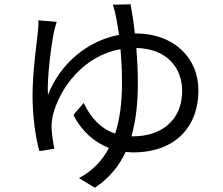

<svg xmlns="http://www.w3.org/2000/svg" viewBox="-20 -813 1040 897"><path d="M590 -793 507 -791C513 -776 519 -750 523 -729C527 -710 531 -683 536 -650C390 -623 261 -517 204 -369C199 -448 219 -599 232 -664C236 -681 240 -697 245 -711L159 -718C160 -705 160 -690 158 -672C152 -617 132 -478 132 -366C132 -271 146 -170 164 -107L234 -118C228 -144 222 -190 221 -212C220 -233 223 -256 227 -274C258 -401 370 -553 543 -583C547 -536 550 -482 550 -427C550 -340 541 -259 518 -189C452 -211 405 -261 371 -332L323 -276C360 -202 419 -149 489 -122C458 -63 413 -15 349 19L423 64C490 20 536 -37 567 -103L600 -101C806 -101 907 -227 907 -391C907 -540 796 -657 610 -657C604 -713 596 -761 590 -793ZM617 -589C762 -585 831 -495 831 -388C831 -256 740 -176 600 -176H594C616 -252 624 -336 624 -427C624 -482 621 -537 617 -589Z"/></svg>

Font: ChiuKong Gothic CL
Style: Regular
Weight: 400
Designer: Ryoko NISHIZUKA 西塚涼子 (kana, bopomofo & ideographs); Paul D. Hunt (Latin, Greek & Cyrillic); Sandoll Communications 산돌커뮤니
Foundry: Adobe
Version: Version 1.300